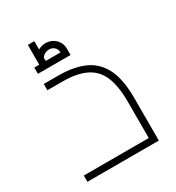

<svg xmlns="http://www.w3.org/2000/svg" viewBox="-169 -798 824 901"><g transform="rotate(-30 243.5 -348.0)"><path d="M40 0V-34H417L392 -10V-232Q392 -316 370 -367.5Q348 -419 299.5 -442.5Q251 -466 173 -466H92V-500H173Q253 -500 310 -475Q367 -450 397 -391.5Q427 -333 427 -232V0ZM119 -589Q119 -611 129.5 -627.5Q140 -644 157.5 -653Q175 -662 194 -662Q214 -662 231 -653Q248 -644 258.5 -627.5Q269 -611 269 -589H234Q234 -606 222.5 -617Q211 -628 194 -628Q183 -628 172.5 -623Q162 -618 156 -609Q150 -600 150 -589ZM92 -555V-589H269V-555ZM119 -589V-696H154V-589Z"/></g></svg>

Font: Cairo Play ExtraLight
Style: Regular
Weight: 250
Version: Version 3.119